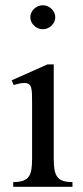

<svg xmlns="http://www.w3.org/2000/svg" viewBox="-20 -716 318 736"><path d="M144 -695.8Q153.8 -695.8 162.4 -692.1Q170.9 -688.5 177.5 -682.1Q184.1 -675.8 188 -667.5Q191.9 -659.2 191.9 -649.9Q191.9 -640.6 188 -632.3Q184.1 -624 177.5 -617.7Q170.9 -611.3 162.4 -607.7Q153.8 -604 144 -604Q134.3 -604 125.7 -607.7Q117.2 -611.3 110.6 -617.7Q104 -624 100.1 -632.3Q96.2 -640.6 96.2 -649.9Q96.2 -659.2 100.1 -667.5Q104 -675.8 110.6 -682.1Q117.2 -688.5 125.7 -692.1Q134.3 -695.8 144 -695.8ZM103 -323.2Q103 -342.8 102.5 -356.7Q102.1 -370.6 99.4 -379.9Q96.7 -389.2 90.6 -393.6Q84.5 -397.9 73.2 -397.9Q65.4 -397.9 55.4 -396Q45.4 -394 32.2 -390.1L24.9 -408.2L162.1 -469.2H186V-106.9Q186 -82.5 189 -65.7Q191.9 -48.8 199.7 -38.1Q207.5 -27.3 221.4 -22.7Q235.4 -18.1 257.8 -18.1V0H30.8V-18.1Q53.7 -18.1 67.9 -22.9Q82 -27.8 89.8 -38.6Q97.7 -49.3 100.3 -66.2Q103 -83 103 -106.9Z"/></svg>

Font: Tuladha Jejeg
Style: Regular
Weight: 400
Designer: R.S. Wihananto
Foundry: R.S. Wihananto
Version: Version 1.92